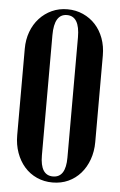

<svg xmlns="http://www.w3.org/2000/svg" viewBox="-52 -746 497 794"><g transform="rotate(5 196.0 -349.5)"><path d="M34 -531Q34 -569 46 -601.5Q58 -634 80 -658Q102 -682 131.5 -695.5Q161 -709 196 -709Q231 -709 261 -695.5Q291 -682 312.5 -658.5Q334 -635 346 -602.5Q358 -570 358 -531V-172Q358 -133 346 -99.5Q334 -66 312.5 -41.5Q291 -17 261.5 -3.5Q232 10 196 10Q161 10 131 -3.5Q101 -17 79.5 -41.5Q58 -66 46 -99.5Q34 -133 34 -172ZM143 -98Q143 -15 196 -15Q249 -15 249 -98V-597Q249 -685 196 -685Q143 -685 143 -597Z"/></g></svg>

Font: Moniqa Extra Bold Narrow Heading
Style: Regular
Weight: 800
Width: 4
Designer: Rajesh Rajput
Foundry: Rajesh Rajput
Version: Version 1.000;December 15, 2022;FontCreator 14.0.0.2794 32-b